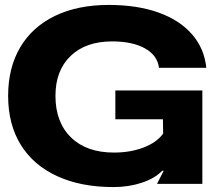

<svg xmlns="http://www.w3.org/2000/svg" viewBox="-20 -746 880 779"><path d="M801 0H617L644 -53H638Q608 -22 555 -4.5Q502 13 440 13Q308 13 211.5 -31.5Q115 -76 64 -159Q13 -242 13 -357Q13 -471 62 -554Q111 -637 203 -681.5Q295 -726 421 -726Q536 -726 622 -695.5Q708 -665 758.5 -607.5Q809 -550 817 -471H625Q619 -521 568.5 -549.5Q518 -578 435 -578Q328 -578 266.5 -519Q205 -460 205 -357Q205 -250 268 -188.5Q331 -127 442 -127Q509 -127 562.5 -147.5Q616 -168 642 -204L641 -262H448V-379H801Z"/></svg>

Font: Non Bureau Extended
Style: Bold
Weight: 700
Width: 7
Designer: Jona Saucedo
Foundry: Non Foundry
Version: Version 1.000; ttfautohint (v1.8.4)